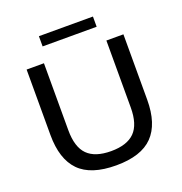

<svg xmlns="http://www.w3.org/2000/svg" viewBox="-158 -1045 1130 1192"><g transform="rotate(-20 407.0 -449.0)"><path d="M408.5 9.5Q241.5 9.5 164.5 -69.5Q87.5 -148.5 87.5 -308V-740H202V-297.5Q202 -186 252.5 -135.2Q303 -84.5 408.5 -84.5Q513.5 -84.5 564 -135.2Q614.5 -186 614.5 -297.5V-740H727V-308Q727 -148.5 650.2 -69.5Q573.5 9.5 408.5 9.5ZM230 -841V-908.5H587V-841Z"/></g></svg>

Font: Encode Sans Expanded Expanded Medium
Style: Regular
Weight: 500
Width: 7
Designer: Multiple Designers
Foundry: Impallari Type
Version: Version 3.000; ttfautohint (v1.8.3) -l 8 -r 50 -G 200 -x 14 